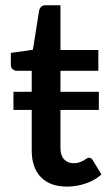

<svg xmlns="http://www.w3.org/2000/svg" viewBox="-20 -690 409 718"><path d="M30.3 -278.8V-346.7H98.6V-425.3H42.5Q34.2 -425.3 26.9 -431.6Q20.5 -436.5 20.5 -448.7V-492.2L103 -503.9L126.5 -651.4Q128.9 -660.6 134.8 -665.5Q140.1 -670.4 150.9 -670.4H206.1V-502.9H347.7V-425.3H206.1V-346.7H349.6V-278.8H206.1V-136.2Q206.1 -108.9 219.7 -94.2Q233.4 -79.6 255.4 -79.6Q268.6 -79.6 276.9 -83Q285.2 -85.9 292.5 -89.8Q298.8 -93.8 304.2 -97.2Q308.6 -100.1 313 -100.1Q322.3 -100.1 327.6 -89.8L359.4 -37.6Q333.5 -14.6 300.3 -3.9Q266.6 7.8 230.5 7.8Q166.5 7.8 132.8 -27.8Q98.6 -62.5 98.6 -128.4V-278.8Z"/></svg>

Font: Lato-SemiBold
Style: Regular
Weight: 500
Designer: Lukasz Dziedzic with Adam Twardoch and Botio Nikoltchev
Foundry: tyPoland Lukasz Dziedzic
Version: ""